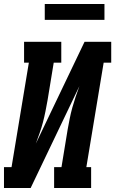

<svg xmlns="http://www.w3.org/2000/svg" viewBox="-35 -945 579 965"><path d="M-15 0V-105H23L110 -630H86V-735H273V-630H235L204 -441Q199 -413 193.5 -385.5Q188 -358 181 -331Q174 -304 164.5 -277Q155 -250 145 -223L390 -735H524V-630H486L399 -105H423V0H237V-105H274L305 -294Q310 -322 315.5 -349.5Q321 -377 328.5 -404Q336 -431 345 -458Q354 -485 364 -512L119 0ZM190 -845V-925H490V-845Z"/></svg>

Font: Iosevka Slab Extrabold Oblique
Style: Regular
Weight: 800
Italic angle: -9°
Monospace: yes
Designer: Belleve Invis
Foundry: Belleve Invis
Version: Version 11.1.1; ttfautohint (v1.8.3)